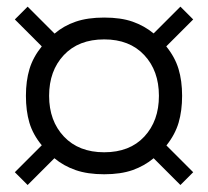

<svg xmlns="http://www.w3.org/2000/svg" viewBox="-20 -666 610 563"><path d="M61 -123.5 23.5 -161 102.5 -240Q76.5 -271.5 66.2 -306.2Q56 -341 56 -385Q56 -429 66.5 -463.8Q77 -498.5 102.5 -530L23.5 -609L61 -646.5L140 -567.5Q167 -590.5 202 -602.5Q237 -614.5 285.5 -614.5Q334.5 -614.5 368.8 -602.5Q403 -590.5 430.5 -568L509 -646.5L546.5 -609L467.5 -530Q493 -498.5 503.5 -463.8Q514 -429 514 -385Q514 -341.5 503.8 -306.5Q493.5 -271.5 468 -239.5L546.5 -161L509 -123.5L430.5 -202Q403.5 -179.5 368.8 -167.2Q334 -155 285.5 -155Q237 -155 201.8 -167.2Q166.5 -179.5 139.5 -202ZM285.5 -219.5Q360.5 -219.5 403.2 -265.5Q446 -311.5 446 -385Q446 -458.5 403 -504.5Q360 -550.5 285.5 -550.5Q210.5 -550.5 167.2 -504.5Q124 -458.5 124 -385Q124 -311.5 167.5 -265.5Q211 -219.5 285.5 -219.5Z"/></svg>

Font: Besley* Medium
Style: Regular
Weight: 500
Designer: Owen Earl
Foundry: indestructible type*
Version: Version 3.000; ttfautohint (v1.8.3)